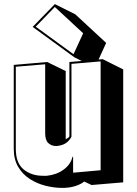

<svg xmlns="http://www.w3.org/2000/svg" viewBox="-20 -856 667 935"><path d="M390 28Q379 38 355.5 47Q332 56 305 58Q300 59 294 59Q288 59 283 59Q243 59 201.5 48.5Q160 38 125 15.5Q90 -7 68.5 -43.5Q47 -80 47 -131V-540L210 -554L300 -510V-177Q305 -182 309.5 -183.5Q314 -185 318 -192V-554L378 -559L342 -577L139 -725L247 -836L347 -786L497 -647L460 -566L480 -568L580 -518V32L426 45ZM247 -822 154 -726 338 -592 385 -694ZM328 -545V-190Q318 -171 301.5 -159.5Q285 -148 257 -145H252Q231 -145 215.5 -159Q200 -173 200 -207V-543L57 -531V-131Q57 -62 95 -31Q133 0 189 0H208Q256 -5 290.5 -30.5Q325 -56 333 -93L336 -92V-15L470 -27V-557Z"/></svg>

Font: Rampart One
Style: Regular
Weight: 400
Designer: Fontworks Inc.
Foundry: Fontworks Inc.
Version: Version 1.100